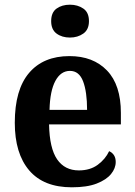

<svg xmlns="http://www.w3.org/2000/svg" viewBox="-20 -788 574 818"><path d="M286 10Q166 10 104.5 -62Q43 -134 43 -265Q43 -406 104 -477.5Q165 -549 276 -549Q377 -549 436 -487.5Q495 -426 495 -307V-258H189Q191 -156 223.5 -109Q256 -62 316 -62Q364 -62 396.5 -86Q429 -110 445 -144Q473 -131 473 -98Q473 -71 453 -46.5Q433 -22 392 -6Q351 10 286 10ZM351 -320Q351 -397 334 -441.5Q317 -486 278 -486Q239 -486 216 -443.5Q193 -401 191 -320ZM278 -628Q244 -628 221 -645Q198 -662 198 -698Q198 -735 221 -751.5Q244 -768 278 -768Q311 -768 335 -751.5Q359 -735 359 -698Q359 -662 335 -645Q311 -628 278 -628Z"/></svg>

Font: Noto Serif Thai SemiCondensed
Style: Bold
Weight: 700
Width: 4
Designer: Monotype Design Team
Foundry: Monotype Imaging Inc.
Version: Version 2.002; ttfautohint (v1.8.4.7-5d5b)